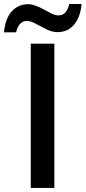

<svg xmlns="http://www.w3.org/2000/svg" viewBox="-58 -930 424 950"><path d="M94.2 0V-713.9H210.9V0ZM225.6 -771Q196.3 -771 162.1 -790Q127.4 -808.6 109.4 -817.4Q91.3 -826.2 74.7 -826.2Q35.2 -826.2 21.5 -770H-38.1Q-32.2 -837.9 0 -873.5Q32.2 -909.2 81.5 -909.2Q111.8 -909.2 161.6 -881.8Q180.7 -871.1 198.2 -862.3Q215.8 -853.5 232.9 -854Q271.5 -854 284.7 -910.2H345.7Q339.8 -844.7 308.1 -807.6Q276.4 -770.5 225.6 -771Z"/></svg>

Font: OpenSans-Semibold
Style: Regular
Weight: 600
Foundry: Ascender Corporation
Version: Version 1.10